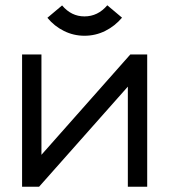

<svg xmlns="http://www.w3.org/2000/svg" viewBox="-20 -706 640 726"><path d="M63.5 0V-500H136.7V-120.6L472.7 -500H536.6V0H463.4V-378.4L127.9 0ZM299.3 -570.8Q258.3 -570.8 221.9 -588.9Q185.5 -606.9 159.2 -638.7L214.8 -685.5Q249.5 -644 299.3 -644Q350.1 -644 385.7 -686L441.4 -639.2Q414.6 -607.4 377.9 -589.1Q341.3 -570.8 299.3 -570.8Z"/></svg>

Font: Anka/Coder
Style: Regular
Weight: 400
Monospace: yes
Version: Version 001.100